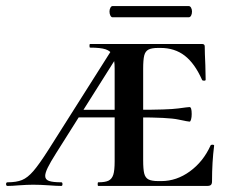

<svg xmlns="http://www.w3.org/2000/svg" viewBox="-67 -613 762 633"><path d="M257 -12Q280 -12 291 -17.5Q302 -23 306.5 -37Q311 -51 311 -81V-387Q311 -416 304.5 -430.5Q298 -445 281 -450.5Q264 -456 230 -456Q228 -456 228 -462Q228 -468 230 -468H599Q608 -468 608 -460Q608 -440 610 -398L611 -350Q611 -347 605.5 -347Q600 -347 599 -350Q575 -404 542 -429.5Q509 -455 462 -455H455Q433 -455 422.5 -449.5Q412 -444 408.5 -430Q405 -416 405 -386V-85Q405 -55 408.5 -41Q412 -27 422.5 -21.5Q433 -16 455 -16H465Q515 -16 559 -48Q603 -80 627 -133Q628 -136 633.5 -136Q639 -136 639 -133Q632 -79 632 -15Q632 -7 628.5 -3.5Q625 0 616 0H257Q255 0 255 -6Q255 -12 257 -12ZM-42 -12Q-13 -12 5.5 -19.5Q24 -27 43 -49Q62 -71 92 -118L306 -456L323 -433L118 -108Q99 -78 90.5 -60.5Q82 -43 82 -33Q82 -21 94.5 -16.5Q107 -12 135 -12Q139 -12 139 -6Q139 0 135 0Q120 0 94 -2Q66 -4 42 -4Q23 -4 -5 -2Q-27 0 -42 0Q-47 0 -47 -6Q-47 -12 -42 -12ZM191 -251H368V-226H191ZM384 -226V-251Q488 -251 520.5 -255.5Q553 -260 558 -260Q565 -260 565 -237Q565 -227 563 -219.5Q561 -212 558 -212Q553 -212 520.5 -219Q488 -226 384 -226ZM294 -575Q294 -582 297 -587.5Q300 -593 304 -593H555Q560 -593 563 -587.5Q566 -582 566 -575Q566 -567 563 -561.5Q560 -556 555 -556H304Q300 -556 297 -561.5Q294 -567 294 -575Z"/></svg>

Font: Cormorant SC
Style: Bold
Weight: 700
Designer: Christian Thalmann (Catharsis Fonts)
Foundry: Catharsis Fonts
Version: Version 4.000